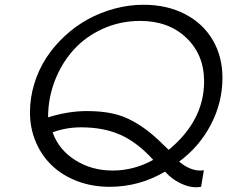

<svg xmlns="http://www.w3.org/2000/svg" viewBox="-20 -772 955 807"><path d="M836.9 -56.2 825.2 13.2Q813.5 15.1 803.2 15.1Q772.5 15.1 736.3 -2.7Q700.2 -20.5 673.8 -50.8Q565.9 13.2 440.9 13.2Q367.7 13.2 305.2 -10.5Q242.7 -34.2 199 -75.7Q155.3 -117.2 130.6 -175Q106 -232.9 106 -299.8Q106 -361.3 124.3 -420.7Q142.6 -480 174.8 -529.3Q207 -578.6 252 -620.4Q296.9 -662.1 349.4 -690.9Q401.9 -719.7 461.9 -735.8Q522 -752 583 -752Q681.6 -752 757.3 -712.9Q833 -673.8 874 -604Q915 -534.2 915 -444.8Q915 -341.3 866.2 -248Q817.4 -154.8 732.9 -92.8Q777.8 -55.2 821.8 -55.2Q830.1 -55.2 836.9 -56.2ZM201.2 -215.8Q226.6 -143.1 295.9 -99.1Q365.2 -55.2 453.1 -55.2Q543.5 -55.2 624 -100.1Q557.6 -173.3 486.8 -205.1Q416 -236.8 320.8 -236.8Q257.3 -236.8 201.2 -215.8ZM182.1 -278.8Q266.6 -305.2 345.2 -305.2Q404.8 -305.2 451.7 -295.2Q498.5 -285.2 539.6 -262.2Q580.6 -239.3 612.8 -212.6Q645 -186 689 -142.1Q837.9 -265.1 837.9 -430.2Q837.9 -541.5 763.4 -612.8Q689 -684.1 568.8 -684.1Q485.8 -684.1 413.1 -651.4Q340.3 -618.7 290 -563.2Q239.7 -507.8 210.9 -433.8Q182.1 -359.9 182.1 -278.8Z"/></svg>

Font: Involve
Style: Italic
Weight: 400
Italic angle: -10.5°
Designer: Stefan Peev
Foundry: Context Ltd.
Version: Version 1.001